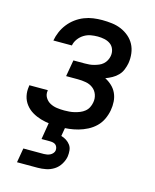

<svg xmlns="http://www.w3.org/2000/svg" viewBox="-113 -604 726 901"><g transform="rotate(15 250.0 -154.0)"><path d="M208 8Q183 8 159.5 5.5Q136 3 114 -3.5Q92 -10 72.5 -21.5Q53 -33 39 -51Q25 -69 20 -91.5Q15 -114 19 -138Q19 -140 19 -141Q19 -142 20 -144H109Q109 -143 109 -142.5Q109 -142 109 -141Q106 -123 115 -108Q124 -93 139 -85Q154 -77 171.5 -74.5Q189 -72 208 -72Q220 -72 232.5 -73Q245 -74 257.5 -77Q270 -80 282.5 -85Q295 -90 305.5 -98.5Q316 -107 322 -119Q328 -131 330 -143Q334 -163 327.5 -181.5Q321 -200 306 -211.5Q291 -223 271.5 -226.5Q252 -230 232 -230H175L189 -310H245Q256 -310 267 -311Q278 -312 289 -315Q300 -318 311 -322.5Q322 -327 331 -335Q340 -343 345.5 -353.5Q351 -364 353 -375Q356 -392 350.5 -407.5Q345 -423 332.5 -432Q320 -441 304 -444.5Q288 -448 271 -448Q254 -448 237 -445Q220 -442 204.5 -432.5Q189 -423 178 -408Q167 -393 164 -376H74Q78 -398 87 -419Q96 -440 110.5 -458.5Q125 -477 144 -491Q163 -505 184.5 -513.5Q206 -522 228 -525Q250 -528 271 -528Q295 -528 319 -525Q343 -522 364 -513Q385 -504 402 -489.5Q419 -475 429.5 -455.5Q440 -436 443 -412Q446 -388 442 -364Q439 -348 432.5 -332Q426 -316 414 -303.5Q402 -291 386.5 -282.5Q371 -274 355 -268Q373 -259 388 -245Q403 -231 411.5 -212.5Q420 -194 421.5 -172.5Q423 -151 419 -129Q415 -107 405 -85.5Q395 -64 378 -47.5Q361 -31 339.5 -20Q318 -9 296 -3Q274 3 252 5.5Q230 8 208 8ZM57 220 69 150H169Q176 150 184 148.5Q192 147 199 143.5Q206 140 211.5 133.5Q217 127 218 120Q219 112 216.5 104.5Q214 97 208.5 92.5Q203 88 195.5 86.5Q188 85 180 85H140L154 0H234L226 47Q240 51 251.5 58.5Q263 66 271 77Q279 88 280.5 102.5Q282 117 280 132Q277 151 265.5 170Q254 189 236 200.5Q218 212 197.5 216Q177 220 157 220Z"/></g></svg>

Font: Iosevka SS04 Medium Oblique
Style: Regular
Weight: 500
Italic angle: -9°
Monospace: yes
Designer: Belleve Invis
Foundry: Belleve Invis
Version: Version 19.0.0; ttfautohint (v1.8.4)